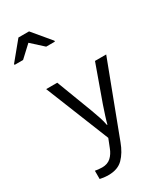

<svg xmlns="http://www.w3.org/2000/svg" viewBox="-398 -1068 1195 1410"><g transform="rotate(-30 199.5 -363.0)"><path d="M1 -536H95L211 -231Q226 -191 238 -154.5Q250 -118 256 -85H260Q266 -110 279 -150.5Q292 -191 306 -232L415 -536H510L279 74Q251 150 206.5 195Q162 240 84 240Q60 240 42 237.5Q24 235 11 232V162Q22 164 37.5 166Q53 168 70 168Q116 168 144.5 142Q173 116 189 73L217 2ZM-111 -806V-814L14 -966H104L231 -814V-806H157L58 -896L-39 -806Z"/></g></svg>

Font: Noto Sans Tifinagh Adrar
Style: Regular
Weight: 400
Designer: JamraPatel
Foundry: JamraPatel LLC
Version: Version 2.006; ttfautohint (v1.8.4.7-5d5b)